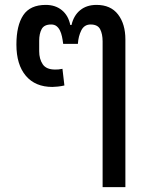

<svg xmlns="http://www.w3.org/2000/svg" viewBox="-20 -580 615 784"><path d="M399 -411Q399 -441 389 -460.5Q379 -480 350 -480Q324 -480 312 -456Q300 -432 298 -401H238Q236 -417 233 -431Q230 -445 224.5 -456Q219 -467 210.5 -473.5Q202 -480 189 -480Q160 -480 150 -461Q140 -442 140 -414V-371Q140 -339 154.5 -317.5Q169 -296 205 -296Q213 -296 219 -296.5Q225 -297 235 -299L243 -231Q230 -228 216.5 -226.5Q203 -225 194 -225Q124 -225 85.5 -270.5Q47 -316 47 -398Q47 -476 75 -518Q103 -560 167 -560Q206 -560 232.5 -538.5Q259 -517 267 -478H272Q281 -517 307.5 -538.5Q334 -560 374 -560Q432 -560 462 -521Q492 -482 492 -419V184H399Z"/></svg>

Font: IBM Plex Sans Thai Text
Style: Regular
Weight: 450
Designer: Mike Abbink, Paul van der Laan, Pieter van Rosmalen, Ben Mitchell, Mark Frömberg
Foundry: Bold Monday
Version: Version 1.1